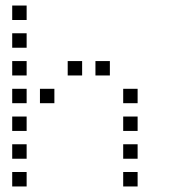

<svg xmlns="http://www.w3.org/2000/svg" viewBox="-20 -696 640 692"><path d="M25 -676Q24 -676 24 -676Q24 -676 24 -675V-625Q24 -624 24 -624Q24 -624 25 -624H75Q76 -624 76 -624Q76 -624 76 -625V-675Q76 -676 76 -676Q76 -676 75 -676ZM25 -576Q24 -576 24 -576Q24 -576 24 -575V-525Q24 -524 24 -524Q24 -524 25 -524H75Q76 -524 76 -524Q76 -524 76 -525V-575Q76 -576 76 -576Q76 -576 75 -576ZM25 -476Q24 -476 24 -476Q24 -476 24 -475V-425Q24 -424 24 -424Q24 -424 25 -424H75Q76 -424 76 -424Q76 -424 76 -425V-475Q76 -476 76 -476Q76 -476 75 -476ZM225 -476Q224 -476 224 -476Q224 -476 224 -475V-425Q224 -424 224 -424Q224 -424 225 -424H275Q276 -424 276 -424Q276 -424 276 -425V-475Q276 -476 276 -476Q276 -476 275 -476ZM325 -476Q324 -476 324 -476Q324 -476 324 -475V-425Q324 -424 324 -424Q324 -424 325 -424H375Q376 -424 376 -424Q376 -424 376 -425V-475Q376 -476 376 -476Q376 -476 375 -476ZM25 -376Q24 -376 24 -376Q24 -376 24 -375V-325Q24 -324 24 -324Q24 -324 25 -324H75Q76 -324 76 -324Q76 -324 76 -325V-375Q76 -376 76 -376Q76 -376 75 -376ZM125 -376Q124 -376 124 -376Q124 -376 124 -375V-325Q124 -324 124 -324Q124 -324 125 -324H175Q176 -324 176 -324Q176 -324 176 -325V-375Q176 -376 176 -376Q176 -376 175 -376ZM425 -376Q424 -376 424 -376Q424 -376 424 -375V-325Q424 -324 424 -324Q424 -324 425 -324H475Q476 -324 476 -324Q476 -324 476 -325V-375Q476 -376 476 -376Q476 -376 475 -376ZM25 -276Q24 -276 24 -276Q24 -276 24 -275V-225Q24 -224 24 -224Q24 -224 25 -224H75Q76 -224 76 -224Q76 -224 76 -225V-275Q76 -276 76 -276Q76 -276 75 -276ZM425 -276Q424 -276 424 -276Q424 -276 424 -275V-225Q424 -224 424 -224Q424 -224 425 -224H475Q476 -224 476 -224Q476 -224 476 -225V-275Q476 -276 476 -276Q476 -276 475 -276ZM25 -176Q24 -176 24 -176Q24 -176 24 -175V-125Q24 -124 24 -124Q24 -124 25 -124H75Q76 -124 76 -124Q76 -124 76 -125V-175Q76 -176 76 -176Q76 -176 75 -176ZM425 -176Q424 -176 424 -176Q424 -176 424 -175V-125Q424 -124 424 -124Q424 -124 425 -124H475Q476 -124 476 -124Q476 -124 476 -125V-175Q476 -176 476 -176Q476 -176 475 -176ZM25 -76Q24 -76 24 -76Q24 -76 24 -75V-25Q24 -24 24 -24Q24 -24 25 -24H75Q76 -24 76 -24Q76 -24 76 -25V-75Q76 -76 76 -76Q76 -76 75 -76ZM425 -76Q424 -76 424 -76Q424 -76 424 -75V-25Q424 -24 424 -24Q424 -24 425 -24H475Q476 -24 476 -24Q476 -24 476 -25V-75Q476 -76 476 -76Q476 -76 475 -76Z"/></svg>

Font: Doto
Style: Regular
Weight: 400
Monospace: yes
Version: Version 1.000